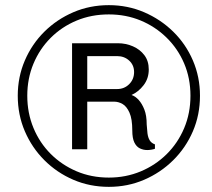

<svg xmlns="http://www.w3.org/2000/svg" viewBox="-20 -716 825 746"><path d="M403 10Q329 10 265 -17.5Q201 -45 152.5 -93.5Q104 -142 76.5 -206Q49 -270 49 -344Q49 -417 76.5 -481Q104 -545 152.5 -593Q201 -641 265 -668.5Q329 -696 403 -696Q476 -696 540 -668.5Q604 -641 653 -593Q702 -545 729.5 -481Q757 -417 757 -344Q757 -270 729.5 -206Q702 -142 653 -93.5Q604 -45 540 -17.5Q476 10 403 10ZM403 -26Q469 -26 526.5 -50Q584 -74 627.5 -117Q671 -160 695.5 -218Q720 -276 720 -344Q720 -412 695.5 -469.5Q671 -527 627 -570Q583 -613 526 -636.5Q469 -660 403 -660Q335 -660 277.5 -636Q220 -612 177 -569Q134 -526 110 -468.5Q86 -411 86 -344Q86 -277 110 -219Q134 -161 177 -118Q220 -75 277.5 -50.5Q335 -26 403 -26ZM552 -133Q537 -133 523.5 -139.5Q510 -146 502 -162.5Q494 -179 494 -209Q494 -254 483 -278.5Q472 -303 456 -312Q440 -321 424 -321H319V-136H260V-548H438Q469 -548 496.5 -536Q524 -524 541 -501.5Q558 -479 558 -446Q558 -411 538 -385Q518 -359 491 -347Q506 -342 519 -327.5Q532 -313 541 -290Q550 -267 550 -232Q551 -214 553 -198Q555 -182 561.5 -171Q568 -160 582 -155V-138Q577 -136 568.5 -134.5Q560 -133 552 -133ZM319 -370H435Q463 -370 482 -389Q501 -408 501 -436Q501 -463 482 -480.5Q463 -498 435 -498H319Z"/></svg>

Font: Chivo Medium Light
Style: Italic
Weight: 300
Italic angle: -8.05°
Version: Version 2.002